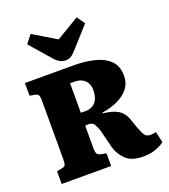

<svg xmlns="http://www.w3.org/2000/svg" viewBox="-174 -1113 1104 1251"><g transform="rotate(-20 378.0 -487.0)"><path d="M603 14Q524 14 484 -24Q444 -62 429 -116L399 -237Q391 -263 379 -284.5Q367 -306 340 -306Q334 -306 327.5 -305.5Q321 -305 315 -304V-147Q315 -126 320 -113Q325 -100 351 -94L384 -88V0H41V-88L75 -95Q94 -98 100 -107.5Q106 -117 106 -146V-559Q106 -583 100 -593Q94 -603 72 -607L41 -612V-700H378Q455 -700 520 -684.5Q585 -669 624.5 -631Q664 -593 664 -525Q664 -483 646.5 -453.5Q629 -424 602 -404Q575 -384 545 -372Q515 -360 489.5 -354Q464 -348 450 -346V-341Q517 -334 553.5 -311.5Q590 -289 607 -241L626 -185Q642 -141 654.5 -122Q667 -103 693 -103Q703 -103 713 -104Q723 -105 734 -108L751 -32Q728 -14 690.5 0Q653 14 603 14ZM347 -393Q394 -393 419 -422Q444 -451 444 -503Q444 -539 430 -559.5Q416 -580 394.5 -589Q373 -598 350 -598H317V-394Q325 -393 332.5 -393Q340 -393 347 -393ZM342 -748Q322 -748 304 -757Q286 -766 264 -791L141 -932L185 -988L345 -892L504 -987L543 -932L417 -792Q395 -767 379.5 -757.5Q364 -748 342 -748Z"/></g></svg>

Font: Literata 12pt ExtraBold
Style: Regular
Weight: 800
Designer: Latin by Veronika Burian and Jose Scaglione. Greek by Irene Vlachou. Cyrillic by Vera Evstafieva.
Foundry: TypeTogether
Version: Version 3.002